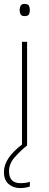

<svg xmlns="http://www.w3.org/2000/svg" viewBox="-22 -741 249 978"><path d="M103 -721Q121 -721 125.5 -711.5Q130 -702 130 -690Q130 -677 125.5 -668Q121 -659 103 -659Q88 -659 83 -668Q78 -677 78 -690Q78 -702 83 -711.5Q88 -721 103 -721ZM116 -528V0H90V-528ZM24 131Q24 192 82 192Q111 192 130 185V209Q122 212 109 214.5Q96 217 80 217Q46 217 22 196.5Q-2 176 -2 135Q-2 99 22 63.5Q46 28 98 -11L116 0Q82 27 53 60Q24 93 24 131Z"/></svg>

Font: Noto Sans Devanagari Thin
Style: Regular
Weight: 100
Designer: Jelle Bosma - Monotype Design Team
Foundry: Monotype Imaging Inc.
Version: Version 2.004; ttfautohint (v1.8.4.7-5d5b)